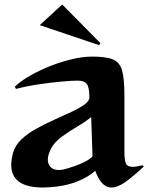

<svg xmlns="http://www.w3.org/2000/svg" viewBox="-20 -822 692 855"><path d="M157 -710 257 -802 427 -630 421 -621ZM620 -80Q574 -37 539 -12Q504 13 476 13Q454 13 436.5 -4.5Q419 -22 404 -61Q373 -34 328 -15.5Q283 3 231 9Q215 11 200 12Q185 13 171 13Q30 13 30 -88Q30 -100 32 -113Q34 -126 38 -141Q47 -174 74.5 -200.5Q102 -227 141 -248.5Q180 -270 221 -288.5Q262 -307 297.5 -323.5Q333 -340 355.5 -356Q378 -372 378 -388Q378 -432 367 -447.5Q356 -463 325 -463Q303 -463 257 -459Q211 -455 156 -447Q101 -439 51 -426L46 -436Q73 -462 115.5 -486Q158 -510 206.5 -529Q255 -548 303 -559Q351 -570 390 -570Q452 -570 482.5 -557.5Q513 -545 523.5 -508.5Q534 -472 534 -399V-146Q534 -110 540.5 -94.5Q547 -79 571 -79Q579 -79 590.5 -81Q602 -83 616 -86ZM386 -301Q364 -282 327.5 -260.5Q291 -239 257 -214.5Q223 -190 207 -160Q193 -132 193 -111Q193 -91 205.5 -78Q218 -65 241 -65Q246 -65 251.5 -65.5Q257 -66 262 -67Q282 -72 308.5 -81Q335 -90 358.5 -102Q382 -114 392 -126Z"/></svg>

Font: Reggae One
Style: Regular
Weight: 400
Designer: Fontworks Inc.
Foundry: Fontworks Inc.
Version: Version 1.100